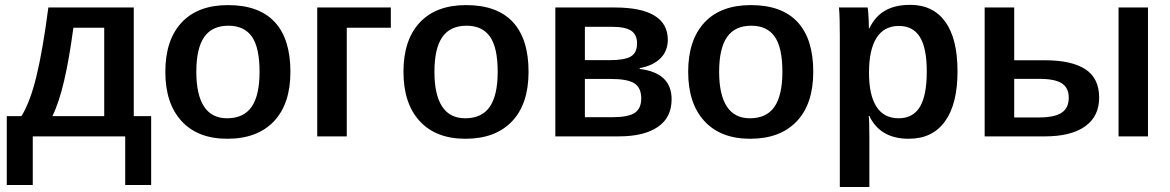

<svg xmlns="http://www.w3.org/2000/svg" viewBox="-20 -559 4795 787"><path d="M114.3 0V199.2H7.8V-83H67.9Q103.5 -140.1 129.4 -246.6Q155.3 -353 178.2 -528.3H528.3V-83H599.6V199.2H493.2V0ZM194.8 -83H407.2V-445.3H280.8Q263.7 -317.4 242.7 -227.5Q221.7 -137.7 194.8 -83Z M1170.4 -264.6Q1170.4 -132.8 1102.5 -61.5Q1034.7 9.8 911.6 9.8Q791 9.8 724.4 -62.5Q657.7 -134.8 657.7 -264.6Q657.7 -395 724.4 -466.6Q791 -538.1 914.6 -538.1Q1041.5 -538.1 1106 -468.8Q1170.4 -399.4 1170.4 -264.6ZM1043.9 -264.6Q1043.9 -363.8 1012.5 -408.7Q981 -453.6 916.5 -453.6Q849.1 -453.6 816.9 -407Q784.7 -360.4 784.7 -264.6Q784.7 -170.9 816.2 -122.6Q847.7 -74.2 910.6 -74.2Q979 -74.2 1011.5 -121.3Q1043.9 -168.5 1043.9 -264.6Z M1401.4 -445.3V0H1280.3V-528.3H1582V-445.3Z M2146.5 -264.6Q2146.5 -132.8 2078.6 -61.5Q2010.7 9.8 1887.7 9.8Q1767.1 9.8 1700.4 -62.5Q1633.8 -134.8 1633.8 -264.6Q1633.8 -395 1700.4 -466.6Q1767.1 -538.1 1890.6 -538.1Q2017.6 -538.1 2082 -468.8Q2146.5 -399.4 2146.5 -264.6ZM2020 -264.6Q2020 -363.8 1988.5 -408.7Q1957 -453.6 1892.6 -453.6Q1825.2 -453.6 1793 -407Q1760.7 -360.4 1760.7 -264.6Q1760.7 -170.9 1792.2 -122.6Q1823.7 -74.2 1886.7 -74.2Q1955.1 -74.2 1987.5 -121.3Q2020 -168.5 2020 -264.6Z M2499.5 -528.3Q2608.4 -528.3 2662.8 -494.9Q2717.3 -461.4 2717.3 -396Q2717.3 -350.1 2687.3 -320.1Q2657.2 -290 2602.1 -279.8V-276.4Q2732.9 -260.3 2732.9 -152.3Q2732.9 -77.1 2676.3 -38.6Q2619.6 0 2516.6 0H2256.3V-528.3ZM2377.4 -312.5H2480Q2540.5 -312.5 2565.9 -327.6Q2591.3 -342.8 2591.3 -381.3Q2591.3 -416.5 2567.4 -432.9Q2543.5 -449.2 2486.8 -449.2H2377.4ZM2377.4 -78.6H2489.7Q2555.2 -78.6 2581.8 -96.4Q2608.4 -114.3 2608.4 -155.3Q2608.4 -199.7 2580.1 -217.5Q2551.8 -235.4 2483.9 -235.4H2377.4Z M3313.5 -264.6Q3313.5 -132.8 3245.6 -61.5Q3177.7 9.8 3054.7 9.8Q2934.1 9.8 2867.4 -62.5Q2800.8 -134.8 2800.8 -264.6Q2800.8 -395 2867.4 -466.6Q2934.1 -538.1 3057.6 -538.1Q3184.6 -538.1 3249 -468.8Q3313.5 -399.4 3313.5 -264.6ZM3187 -264.6Q3187 -363.8 3155.5 -408.7Q3124 -453.6 3059.6 -453.6Q2992.2 -453.6 2960 -407Q2927.7 -360.4 2927.7 -264.6Q2927.7 -170.9 2959.2 -122.6Q2990.7 -74.2 3053.7 -74.2Q3122.1 -74.2 3154.5 -121.3Q3187 -168.5 3187 -264.6Z M3904.8 -266.6Q3904.8 -132.3 3853.3 -61.3Q3801.8 9.8 3705.1 9.8Q3587.9 9.8 3543.5 -83.5H3540.5Q3543.5 -72.3 3543.5 3.4V207.5H3422.4V-411.1Q3422.4 -449.7 3421.6 -479Q3420.9 -508.3 3418.9 -528.3H3536.1Q3537.6 -523.9 3538.8 -508.8Q3540 -493.7 3540.8 -475.3Q3541.5 -457 3541.5 -442.9H3543.5Q3566.9 -491.7 3607.9 -515.4Q3648.9 -539.1 3710.9 -539.1Q3804.7 -539.1 3854.7 -469.7Q3904.8 -400.4 3904.8 -266.6ZM3778.8 -266.1Q3778.8 -361.8 3750.7 -407.2Q3722.7 -452.6 3664.6 -452.6Q3604 -452.6 3573 -404.1Q3542 -355.5 3542 -261.2Q3542 -169.4 3572.5 -121.8Q3603 -74.2 3663.6 -74.2Q3722.2 -74.2 3750.5 -120.8Q3778.8 -167.5 3778.8 -266.1Z M4262.7 -312Q4372.6 -312 4429 -275.1Q4485.4 -238.3 4485.4 -158.7Q4485.4 -82 4427.7 -41Q4370.1 0 4263.2 0H4016.1V-528.3H4137.2V-312ZM4685.5 -528.3V0H4564.9V-528.3ZM4137.2 -77.6H4238.8Q4302.2 -77.6 4331.5 -96.9Q4360.8 -116.2 4360.8 -158.7Q4360.8 -198.7 4332.5 -217.3Q4304.2 -235.8 4239.3 -235.8H4137.2Z"/></svg>

Font: Arimo SemiBold
Style: Regular
Weight: 600
Designer: Steve Matteson
Foundry: Monotype Imaging Inc.
Version: Version 1.33